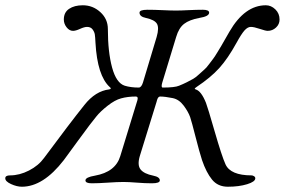

<svg xmlns="http://www.w3.org/2000/svg" viewBox="-20 -690 1080 728"><path d="M574 -550Q584 -585 575 -600Q566 -615 533 -622Q509 -627 509 -642Q509 -653 539 -653Q565 -653 596 -651.5Q627 -650 647 -650Q666 -650 694.5 -651.5Q723 -653 749 -653Q773 -653 773 -642Q773 -628 736 -622Q698 -615 678 -599.5Q658 -584 648 -550L595 -376Q590 -358 597 -358Q643 -358 659 -365Q674 -371 688 -378Q702 -385 712.5 -391Q723 -397 735 -408.5Q747 -420 754.5 -426Q762 -432 773 -447Q784 -462 788.5 -467.5Q793 -473 804.5 -492Q816 -511 819 -516Q822 -521 834.5 -543Q847 -565 850 -570Q908 -670 988 -670Q1008 -670 1024 -654.5Q1040 -639 1040 -616Q1040 -598 1026.5 -585.5Q1013 -573 995 -573Q987 -573 965 -580.5Q943 -588 931 -588Q919 -588 907 -574.5Q895 -561 877 -528Q844 -468 811.5 -432Q779 -396 725 -360Q715 -353 720 -352Q721 -351 722 -351Q743 -345 761 -300Q767 -285 794 -191.5Q821 -98 835 -67Q854 -25 934 -25Q938 -25 943 -22Q948 -19 948 -14Q948 -1 917 8.5Q886 18 844 18Q806 18 784 -9Q762 -36 746 -83Q736 -114 721.5 -171Q707 -228 701 -246Q694 -266 676.5 -289.5Q659 -313 635 -318Q605 -324 587 -324Q579 -324 575 -309Q574 -306 574 -305L510 -98Q500 -64 513 -47.5Q526 -31 561 -24Q586 -19 586 -6Q586 5 556 5Q530 5 499 2.5Q468 0 448 0Q425 0 389 2.5Q353 5 328 5Q304 5 304 -6Q304 -18 340 -24Q418 -38 436 -98L501 -310Q505 -324 495 -324Q464 -324 439 -317Q416 -311 388 -289Q360 -267 345 -248Q328 -228 276.5 -157.5Q225 -87 222 -83Q144 18 63 18Q44 18 22 8Q0 -2 0 -14Q0 -25 18 -25Q54 -25 90 -43.5Q126 -62 147 -91Q244 -222 300 -292Q342 -345 394 -351Q405 -353 396 -360Q349 -403 342 -528Q341 -550 339.5 -559.5Q338 -569 331 -578.5Q324 -588 310 -588Q300 -588 283.5 -580.5Q267 -573 257 -573Q243 -573 232.5 -586.5Q222 -600 222 -616Q222 -643 242 -656.5Q262 -670 294 -670Q332 -670 360.5 -644Q389 -618 389 -580Q389 -493 405 -434Q421 -375 453 -365Q476 -358 506 -358Q516 -358 522 -377Z"/></svg>

Font: EB Garamond 12
Style: Italic
Weight: 400
Italic angle: -17°
Version: Version 0.016; ttfautohint (v1.8.4)